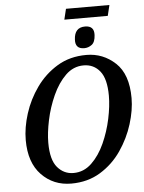

<svg xmlns="http://www.w3.org/2000/svg" viewBox="-64 -1052 834 1114"><g transform="rotate(-5 352.5 -495.5)"><path d="M306 11Q402 11 475.5 -34Q549 -79 598 -150.5Q647 -222 672 -302.5Q697 -383 697 -453Q697 -592 625.5 -658.5Q554 -725 457 -725Q361 -725 288 -681Q215 -637 165 -567Q115 -497 89.5 -416.5Q64 -336 64 -263Q64 -132 133 -60.5Q202 11 306 11ZM324 -49Q268 -49 230.5 -93Q193 -137 193 -236Q193 -294 208.5 -367.5Q224 -441 255 -509.5Q286 -578 331 -622Q376 -666 436 -666Q495 -666 531 -621Q567 -576 567 -478Q567 -418 551.5 -344.5Q536 -271 505.5 -203.5Q475 -136 429.5 -92.5Q384 -49 324 -49ZM348 -940H601L616 -1002H363ZM449 -765Q473 -765 493 -780Q513 -795 515 -836Q518 -890 464 -890Q402 -890 399 -819Q396 -765 449 -765Z"/></g></svg>

Font: Noto Serif SemiCondensed Semi
Style: Italic
Weight: 600
Width: 4
Italic angle: -12°
Designer: Monotype Design Team
Foundry: Monotype Imaging Inc.
Version: Version 1.901